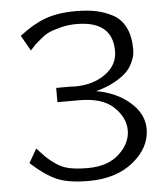

<svg xmlns="http://www.w3.org/2000/svg" viewBox="-53 -763 716 832"><g transform="rotate(-5 305.5 -347.0)"><path d="M50 -77 85 -138Q112 -108 125 -95.5Q138 -83 164 -65Q190 -47 222.5 -40.5Q255 -34 301 -34Q388 -34 437.5 -80Q487 -126 487 -182Q487 -237 438.5 -283.5Q390 -330 289 -330H194V-392H262Q266 -391 274 -391Q354 -391 408 -429.5Q462 -468 462 -529Q462 -660 305 -660Q270 -660 238.5 -652Q207 -644 189 -636.5Q171 -629 149 -611Q127 -593 121.5 -587.5Q116 -582 99 -563L61 -630Q118 -675 173 -695.5Q228 -716 307 -716Q356 -716 393.5 -708.5Q431 -701 466.5 -682.5Q502 -664 521.5 -625.5Q541 -587 541 -530Q541 -517 538.5 -503.5Q536 -490 526 -469Q516 -448 498 -430.5Q480 -413 446 -394Q412 -375 365 -363Q452 -348 510.5 -297.5Q569 -247 569 -181Q569 -100 494.5 -39Q420 22 300 22Q215 22 165.5 2Q116 -18 50 -77Z"/></g></svg>

Font: CMU Sans Serif
Style: Medium
Weight: 500
Version: Version 0.7.0